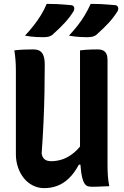

<svg xmlns="http://www.w3.org/2000/svg" viewBox="-20 -960 640 991"><path d="M221 -940Q252 -940 272.5 -939Q293 -938 310.5 -936.5Q328 -935 351 -933Q360 -930 362.5 -922Q365 -914 361 -904Q349 -885 337.5 -870Q326 -855 313.5 -841.5Q301 -828 285.5 -813Q270 -798 249 -779Q240 -773 229.5 -770.5Q219 -768 204 -768Q183 -768 167.5 -769Q152 -770 138.5 -771.5Q125 -773 109 -776Q134 -803 154 -828.5Q174 -854 191 -881.5Q208 -909 221 -940ZM448 -940Q479 -940 499 -939Q519 -938 537 -936.5Q555 -935 578 -933Q587 -930 589.5 -922Q592 -914 588 -904Q576 -885 564.5 -870Q553 -855 540.5 -841.5Q528 -828 512.5 -813Q497 -798 476 -779Q467 -773 456.5 -770.5Q446 -768 431 -768Q410 -768 394.5 -769Q379 -770 365.5 -771.5Q352 -773 336 -776Q361 -803 381 -828.5Q401 -854 417.5 -881.5Q434 -909 448 -940ZM544 1Q530 1 515 2Q500 3 485 3.5Q470 4 455 4Q444 4 434.5 1.5Q425 -1 417.5 -11Q410 -21 404.5 -42Q399 -63 396 -99.5Q393 -136 393 -191Q393 -255 393 -318.5Q393 -382 393 -446Q393 -510 393 -573.5Q393 -637 393 -700Q408 -702 422.5 -703Q437 -704 452.5 -704.5Q468 -705 483 -705Q502 -705 513 -699Q524 -693 529.5 -681.5Q535 -670 535 -651Q535 -583 535 -514.5Q535 -446 535 -378Q535 -310 535 -241.5Q535 -173 535 -105Q535 -76 537 -50Q539 -24 544 1ZM208 11Q177 11 150 -2.5Q123 -16 103.5 -40Q84 -64 73 -96Q62 -128 62 -164Q62 -235 62 -307Q62 -379 62 -451Q62 -523 62 -594Q62 -623 60 -649.5Q58 -676 54 -700Q79 -703 102.5 -704Q126 -705 151 -705Q172 -705 185 -697.5Q198 -690 204.5 -672.5Q211 -655 211 -624Q211 -553 209.5 -479Q208 -405 204.5 -327.5Q201 -250 195 -168Q198 -148 210 -138Q222 -128 244 -128Q274 -128 303.5 -138Q333 -148 363 -173Q393 -198 422 -244V-110H387Q364 -67 336 -40Q308 -13 276 -1Q244 11 208 11Z"/></svg>

Font: Rec Mono Semicasual
Style: Bold
Weight: 700
Version: Version 1.085; ttfautohint (v1.8.4.7-5d5b)